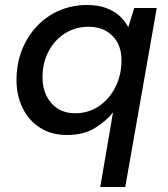

<svg xmlns="http://www.w3.org/2000/svg" viewBox="-20 -528 672 768"><path d="M381 220 432 -78Q404 -43 359 -15.5Q314 12 248 12Q185 12 139.5 -17.5Q94 -47 70 -97Q46 -147 46 -207Q46 -273 67.5 -327.5Q89 -382 127.5 -423Q166 -464 217.5 -486Q269 -508 328 -508Q371 -508 403 -496.5Q435 -485 457.5 -465Q480 -445 493 -419L517 -496H607L481 220ZM281 -75Q334 -75 376 -103.5Q418 -132 442 -180.5Q466 -229 466 -287Q466 -328 450 -357.5Q434 -387 404.5 -404Q375 -421 335 -421Q282 -421 240 -394.5Q198 -368 174 -322Q150 -276 150 -218Q150 -177 166 -144.5Q182 -112 211 -93.5Q240 -75 281 -75Z"/></svg>

Font: DM Sans 24pt Medium
Style: Italic
Weight: 500
Italic angle: -10°
Designer: Colophon Foundry, Jonny Pinhorn
Foundry: Colophon Foundry
Version: Version 4.004;gftools[0.9.30]